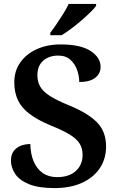

<svg xmlns="http://www.w3.org/2000/svg" viewBox="-20 -951 612 981"><path d="M258 10Q177 10 128 -10Q79 -30 57.5 -62.5Q36 -95 36 -130Q36 -160 49.5 -178.5Q63 -197 85.5 -206Q108 -215 135 -215Q136 -163 152.5 -125Q169 -87 199 -66.5Q229 -46 272 -46Q333 -46 367.5 -77.5Q402 -109 402 -160Q402 -195 385 -220Q368 -245 332 -266Q296 -287 239 -310Q172 -338 131 -369Q90 -400 71.5 -439.5Q53 -479 53 -530Q53 -589 84 -632.5Q115 -676 168.5 -700Q222 -724 289 -724Q392 -724 443 -690.5Q494 -657 494 -609Q494 -575 466.5 -553.5Q439 -532 385 -532Q385 -561 374.5 -592Q364 -623 340.5 -645Q317 -667 277 -667Q231 -667 201 -641Q171 -615 171 -567Q171 -535 184.5 -510Q198 -485 233 -462Q268 -439 332 -413Q430 -373 476 -325.5Q522 -278 522 -203Q522 -139 489.5 -91Q457 -43 398 -16.5Q339 10 258 10ZM237 -784Q252 -803 269.5 -829Q287 -855 304 -882Q321 -909 331 -931H471V-921Q462 -908 441.5 -888Q421 -868 395.5 -846Q370 -824 344 -804.5Q318 -785 295 -771H237Z"/></svg>

Font: Noto Naskh Arabic SemiBold
Style: Regular
Weight: 600
Designer: Monotype Design Team, David Williams, Mohamad Dakak and Nizar Qandah
Foundry: Monotype Imaging Inc.
Version: Version 2.016